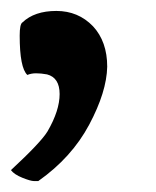

<svg xmlns="http://www.w3.org/2000/svg" viewBox="-23 -138 285 351"><path d="M27 -1Q13 -14 13 -73Q13 -94 18 -97Q40 -118 80 -118Q120 -118 147 -90Q173 -62 173 -16Q172 30 140 90Q108 150 47 193Q45 193 39 193Q33 193 18 187Q3 181 -3 173Q52 122 64 102Q86 64 86 34Q86 4 63 -2Q52 -4 43 -4Q34 -4 27 -1Z"/></svg>

Font: Lusitana
Style: Bold
Weight: 700
Designer: Ana Paula Megda
Foundry: Ana Paula Megda
Version: Version 1.001; ttfautohint (v1.4.1)